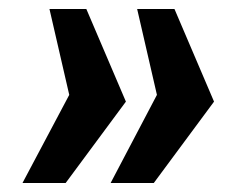

<svg xmlns="http://www.w3.org/2000/svg" viewBox="-20 -468 559 427"><path d="M134 -257 30 -61H126L260 -242L172 -448H90ZM329 -257 226 -61H322L456 -242L368 -448H285Z"/></svg>

Font: United Sans ExtraBold
Style: Italic
Weight: 800
Italic angle: -8°
Designer: Pablo Impallari, Rodrigo Fuenzalida (Modified by Dan O. Williams)
Version: Version 1.000;PS 001.000;hotconv 1.0.88;makeotf.lib2.5.64775